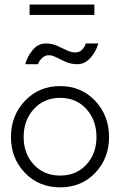

<svg xmlns="http://www.w3.org/2000/svg" viewBox="-20 -792 534 824"><path d="M107 -728V-772.5H385V-728ZM189.5 -555Q173 -555 160.5 -543Q148 -531 143 -516.5H88.5Q97.5 -550.5 120.8 -578Q144 -605.5 177 -605.5Q202.5 -605.5 224.5 -595.8Q246.5 -586 265.8 -576.5Q285 -567 303.5 -567Q321 -567 332.5 -578.8Q344 -590.5 348 -605.5H402Q392.5 -571.5 368.5 -544Q344.5 -516.5 311.5 -516.5Q285.5 -516.5 263 -526.2Q240.5 -536 222.5 -545.5Q204.5 -555 189.5 -555ZM238 12Q147 12 87 -50.2Q27 -112.5 27 -204Q27 -296 87 -359.2Q147 -422.5 238 -422.5Q329 -422.5 388.5 -359.2Q448 -296 448 -204Q448 -112.5 388.8 -50.2Q329.5 12 238 12ZM394 -204Q394 -276 350.8 -324Q307.5 -372 238 -372Q169 -372 125.2 -324Q81.5 -276 81.5 -204Q81.5 -132.5 125 -85.5Q168.5 -38.5 238 -38.5Q307.5 -38.5 350.8 -85.5Q394 -132.5 394 -204Z"/></svg>

Font: League Spartan Light
Style: Regular
Weight: 277
Foundry: The League of Moveable Type
Version: Version 2.002